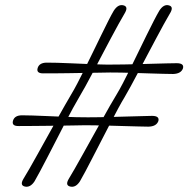

<svg xmlns="http://www.w3.org/2000/svg" viewBox="-20 -721 730 744"><path d="M286.8 -344.4Q276.9 -327.9 262.4 -301.4Q247.9 -275 231.5 -243.1Q215 -211.2 197.9 -177.7Q180.7 -144.2 164.6 -113.2Q148.4 -82.1 135.3 -57.3Q122.2 -32.4 113.7 -18.2Q97.2 6.6 76.4 1.9Q55.6 -2.8 71.1 -28.5Q80.2 -43.2 94.5 -68Q108.7 -92.8 126 -124Q143.3 -155.1 161.8 -188.4Q180.2 -221.7 198 -253.5Q215.8 -285.3 230.8 -311.8Q245.8 -338.4 255.9 -355.1Q266.3 -372.1 280 -398.3Q293.7 -424.5 309.3 -456Q324.9 -487.5 341 -520.6Q357.1 -553.7 372.1 -584.5Q387.2 -615.4 399.7 -640.2Q412.3 -665.1 420.9 -679.6Q438.1 -706.2 459.1 -700.1Q478.9 -694.7 462.3 -667.9Q453.2 -652.8 439.5 -627.9Q425.8 -603.1 409.4 -572.3Q393 -541.5 375.8 -508.8Q358.6 -476.1 342.1 -444.6Q325.5 -413.1 311.3 -387.2Q297 -361.2 286.8 -344.4ZM406.5 -440.1Q388.2 -439.6 361.6 -439.3Q335 -438.9 305 -438.4Q274.9 -437.8 245.1 -437.4Q215.3 -436.9 189.9 -436.8Q164.5 -436.7 148.3 -436.7Q119.5 -436.3 126 -457.6Q132.3 -477.9 160.6 -478.3Q176.9 -478.3 201.7 -477.7Q226.4 -477 255.6 -475.7Q284.8 -474.3 314.7 -473.2Q344.5 -472.1 370.9 -471.2Q397.2 -470.3 416.2 -470.8Q434.4 -470.8 460 -471.2Q485.6 -471.6 514.7 -472.4Q543.7 -473.1 572.3 -474Q600.8 -474.8 624.9 -475.4Q649 -475.9 664.5 -476.1Q694.5 -476.1 689 -456.1Q681.7 -435.3 650.9 -434.3Q635.2 -434.3 611.4 -435Q587.5 -435.7 559.6 -436.5Q531.6 -437.3 503.1 -438.3Q474.6 -439.2 449.5 -439.7Q424.3 -440.1 406.5 -440.1ZM462.8 -344.4Q452.6 -327.9 438.4 -301.6Q424.1 -275.3 407.5 -243.2Q390.9 -211.2 373.7 -177.9Q356.4 -144.5 340.4 -113.3Q324.3 -82.1 311.2 -57.3Q298.1 -32.4 289.6 -18.2Q273.3 6.9 252.1 1.9Q231.3 -2.8 246.8 -28.5Q255.7 -43.2 270 -68Q284.2 -92.8 301.5 -124Q318.7 -155.1 337.3 -188.4Q355.9 -221.7 373.6 -253.5Q391.2 -285.3 406.4 -311.8Q421.5 -338.4 431.9 -355.1Q442.3 -372.1 456 -398.3Q469.7 -424.5 485.3 -456.1Q500.8 -487.7 516.8 -520.7Q532.8 -553.7 547.9 -584.4Q562.9 -615.2 575.8 -640Q588.6 -664.9 597.2 -679.4Q614.3 -706.2 634.8 -700.1Q654.8 -694.7 637.8 -667.7Q628.7 -652.8 615.1 -627.8Q601.5 -602.9 585.1 -572.2Q568.7 -541.5 551.4 -508.7Q534.1 -475.9 517.6 -444.5Q501 -413.1 486.9 -387.2Q472.7 -361.2 462.8 -344.4ZM310.7 -235.7Q292.4 -235.4 266 -234.9Q239.5 -234.5 209.3 -234Q179.1 -233.6 149.2 -233.3Q119.3 -233 94 -232.8Q68.7 -232.6 52.5 -232.6Q24.2 -232 30.4 -253.4Q36.6 -274.2 65.6 -274.2Q81.6 -274.2 106.4 -273.4Q131.1 -272.6 160.3 -271.3Q189.5 -269.9 219.4 -268.8Q249.2 -267.7 275.6 -266.9Q301.9 -266.1 320.9 -266.4Q338.9 -266.4 364.5 -266.8Q390.1 -267.2 419.3 -268Q448.4 -268.7 476.9 -269.6Q505.3 -270.4 529.4 -271Q553.5 -271.5 569 -272Q598.9 -272 593.7 -252Q586 -230.8 555.1 -230.2Q539.7 -230.4 515.9 -231Q492 -231.6 463.9 -232.4Q435.8 -233.2 407.3 -234Q378.8 -234.8 353.7 -235.2Q328.5 -235.7 310.7 -235.7Z"/></svg>

Font: Fraunces
Style: Italic
Weight: 900
Italic angle: -16°
Version: Version 1.000;[0bf87f6ff]